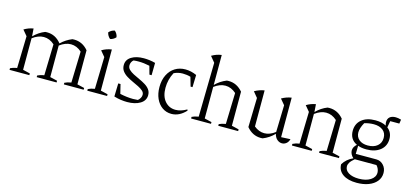

<svg xmlns="http://www.w3.org/2000/svg" viewBox="-75 -1287 4334 2042"><g transform="rotate(15 2092.0 -266.0)"><path d="M25 0V-18Q39 -25 56 -30.5Q73 -36 98 -40L107 -392L56 -453Q104 -482 158 -491L164 -406Q192 -434 222.5 -454.5Q253 -475 287 -488Q296 -489 307 -489Q354 -489 393 -469.5Q432 -450 465 -409Q518 -461 586 -488Q595 -489 606 -489Q651 -489 690 -470.5Q729 -452 762 -413V-38L841 -19V0H623V-18Q637 -25 654 -30.5Q671 -36 695 -40L705 -383Q651 -432 587 -432Q526 -432 463 -385V-38L543 -19V0H324V-18Q338 -25 355 -30.5Q372 -36 397 -40L406 -383Q352 -432 288 -432Q227 -432 164 -385V-38L243 -19V0Z M881 0V-18Q897 -26 915 -31.5Q933 -37 954 -40L963 -392L912 -453Q937 -468 964 -477.5Q991 -487 1020 -491V-38L1099 -19V0ZM999 -693Q1029 -666 1034 -629Q1023 -616 1006 -606Q989 -596 972 -594Q943 -619 935 -657Q962 -687 999 -693Z M1175 -15 1179 -160H1204L1229 -58Q1306 -41 1374 -41Q1398 -41 1426 -44Q1441 -56 1451 -73.5Q1461 -91 1461 -109Q1461 -134 1441 -152Q1421 -170 1390 -185.5Q1359 -201 1323.5 -217Q1288 -233 1256.5 -252.5Q1225 -272 1205 -299Q1185 -326 1185 -364Q1185 -423 1237.5 -456Q1290 -489 1374 -489Q1403 -489 1435.5 -485Q1468 -481 1501 -472L1499 -336H1475L1450 -427Q1386 -441 1329 -441Q1315 -441 1301.5 -440.5Q1288 -440 1273 -438Q1259 -427 1251.5 -410.5Q1244 -394 1244 -377Q1244 -350 1264 -330.5Q1284 -311 1315 -295Q1346 -279 1381.5 -263Q1417 -247 1448.5 -228Q1480 -209 1499.5 -183Q1519 -157 1519 -121Q1519 -61 1463.5 -27Q1408 7 1320 7Q1288 7 1251 2Q1214 -3 1175 -15ZM1404 -32Q1405 -32 1405 -32Z M1807 7Q1750 7 1706 -24Q1662 -55 1637 -110Q1612 -165 1612 -237Q1612 -314 1640.5 -371Q1669 -428 1718.5 -458.5Q1768 -489 1832 -489Q1894 -489 1956 -461L1952 -326H1931L1902 -427Q1861 -439 1815 -439Q1765 -439 1719 -417Q1676 -337 1676 -245Q1676 -152 1721.5 -99Q1767 -46 1838 -46Q1897 -46 1961 -83L1966 -71Q1894 7 1807 7Z M2024 0V-18Q2038 -25 2055.5 -30.5Q2073 -36 2097 -40L2108 -636L2056 -699Q2081 -714 2107.5 -723.5Q2134 -733 2164 -737V-407Q2218 -461 2287 -488Q2296 -489 2307 -489Q2352 -489 2390.5 -470.5Q2429 -452 2463 -413V-38L2542 -19V0H2323V-18Q2337 -25 2354.5 -30.5Q2372 -36 2396 -40L2406 -383Q2351 -432 2288 -432Q2226 -432 2164 -385V-38L2243 -19V0Z M2636 -70 2644 -392 2594 -453Q2647 -483 2702 -491V-94Q2755 -50 2815 -50Q2875 -50 2935 -96L2943 -392L2892 -453Q2944 -483 3000 -491V-56L3102 -61Q3092 -27 3070.5 -11Q3049 5 3025 5Q2996 5 2971.5 -15.5Q2947 -36 2937 -76Q2883 -20 2813 7Q2804 8 2793 8Q2700 8 2636 -70Z M3134 0V-18Q3148 -25 3165 -30.5Q3182 -36 3207 -40L3216 -392L3165 -453Q3213 -482 3267 -491L3273 -406Q3301 -434 3331.5 -454.5Q3362 -475 3396 -488Q3405 -489 3416 -489Q3461 -489 3500 -470.5Q3539 -452 3572 -413V-38L3652 -19V0H3433V-18Q3447 -25 3464 -30.5Q3481 -36 3506 -40L3515 -383Q3461 -432 3397 -432Q3336 -432 3273 -385V-38L3352 -19V0Z M3909 -165Q3855 -165 3815 -180L3813 -90H4040Q4086 -90 4118.5 -55Q4151 -20 4151 31Q4151 83 4119 122.5Q4087 162 4030.5 183.5Q3974 205 3900 205Q3804 205 3748 166Q3692 127 3691 57Q3729 -6 3801 -38Q3781 -55 3771.5 -75.5Q3762 -96 3762 -114Q3762 -154 3800 -186Q3718 -225 3718 -319Q3718 -397 3773 -443Q3828 -489 3924 -489Q3995 -489 4043 -463Q4036 -484 4036 -500Q4036 -537 4059 -556.5Q4082 -576 4124 -576Q4150 -576 4184 -566L4177 -521H4077L4064 -449Q4118 -408 4118 -335Q4118 -257 4061 -211Q4004 -165 3909 -165ZM3912 -209Q3978 -209 4017 -242Q4056 -275 4056 -330Q4056 -384 4018.5 -414Q3981 -444 3918 -444Q3894 -444 3866.5 -440Q3839 -436 3815 -428Q3797 -396 3788.5 -368.5Q3780 -341 3780 -319Q3780 -269 3815.5 -239Q3851 -209 3912 -209ZM3756 61Q3756 105 3798 131Q3840 157 3911 157Q3990 157 4039 125.5Q4088 94 4088 43Q4088 26 4080 5Q4072 -16 4056 -32H3818Q3783 -3 3769.5 19Q3756 41 3756 61Z"/></g></svg>

Font: Piazzolla Light
Style: Regular
Weight: 300
Designer: Juan Pablo del Peral
Foundry: Huerta Tipografica
Version: Version 1.330